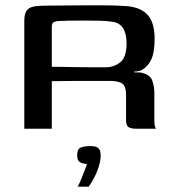

<svg xmlns="http://www.w3.org/2000/svg" viewBox="-20 -482 654 719"><path d="M358 -179Q358 -179 332.5 -179Q307 -179 265 -179Q223 -179 174 -178V0H71V-405Q71 -434 83.5 -446.5Q96 -459 128 -460Q143 -461 169 -461Q195 -461 228 -461.5Q261 -462 295.5 -462Q330 -462 362 -462Q394 -462 418.5 -461Q443 -460 456 -459Q509 -454 534 -425Q559 -396 559 -337Q559 -288 547.5 -261.5Q536 -235 513 -221Q509 -218 500.5 -216Q492 -214 483 -214V-211Q488 -211 494 -211Q500 -211 504 -211Q542 -204 550 -181Q558 -158 558 -134V-28Q558 -15 560.5 -8Q563 -1 564 0H489Q472 0 462 -5.5Q452 -11 452 -33V-127Q452 -158 438.5 -168.5Q425 -179 391 -179ZM174 -232Q187 -232 214.5 -231.5Q242 -231 275 -230.5Q308 -230 336 -230Q364 -230 376 -230Q407 -230 430.5 -249Q454 -268 454 -320Q454 -356 440.5 -377Q427 -398 397 -401Q379 -404 350 -404.5Q321 -405 290 -405Q259 -405 233.5 -404.5Q208 -404 195 -403Q192 -403 183 -400Q174 -397 174 -381ZM271 217Q280 200 285.5 185.5Q291 171 296.5 157.5Q302 144 306 132Q304 132 301.5 132Q299 132 297 131Q286 130 277.5 124Q269 118 269 99Q269 76 282.5 70.5Q296 65 319 65Q330 65 338.5 67.5Q347 70 352 77.5Q357 85 357 100Q357 119 350 141.5Q343 164 332 184.5Q321 205 312 217Z"/></svg>

Font: Genos Thin Medium
Style: Regular
Weight: 500
Version: Version 1.010